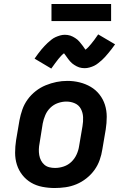

<svg xmlns="http://www.w3.org/2000/svg" viewBox="-20 -938 640 966"><path d="M255 8Q224 8 193 2Q162 -4 136.5 -19Q111 -34 92.5 -57.5Q74 -81 65 -109.5Q56 -138 56 -169.5Q56 -201 61 -233L78 -333Q83 -360 92.5 -387Q102 -414 119 -437.5Q136 -461 159.5 -479.5Q183 -498 210 -509Q237 -520 264 -525.5Q291 -531 319 -531Q351 -531 381 -523.5Q411 -516 436.5 -501Q462 -486 480.5 -462.5Q499 -439 508 -410.5Q517 -382 517 -350.5Q517 -319 512 -287L495 -187Q491 -160 481.5 -133Q472 -106 455 -82.5Q438 -59 414.5 -40.5Q391 -22 364.5 -11Q338 0 310 4Q282 8 255 8ZM257 -93Q279 -93 301 -100.5Q323 -108 339.5 -124Q356 -140 365.5 -161Q375 -182 378 -203L395 -303Q399 -326 398 -348.5Q397 -371 387 -390Q377 -409 357 -418Q337 -427 314 -427Q293 -427 271.5 -419.5Q250 -412 233.5 -396Q217 -380 208 -359Q199 -338 195 -317L179 -217Q176 -202 175.5 -187Q175 -172 177.5 -157.5Q180 -143 186.5 -130.5Q193 -118 203.5 -109Q214 -100 228 -96.5Q242 -93 257 -93ZM238 -593 154 -643Q163 -656 171.5 -667.5Q180 -679 188 -688.5Q196 -698 204 -706.5Q212 -715 219.5 -722Q227 -729 237.5 -737.5Q248 -746 259 -751Q270 -756 282 -759.5Q294 -763 306 -763Q313 -763 320 -762Q327 -761 333.5 -759Q340 -757 346.5 -753.5Q353 -750 358.5 -746.5Q364 -743 369.5 -738.5Q375 -734 379.5 -728.5Q384 -723 388 -718Q392 -713 395.5 -708.5Q399 -704 403 -698Q407 -692 410 -688Q418 -694 424.5 -701Q431 -708 438.5 -717Q446 -726 455 -738Q464 -750 474 -765L559 -715Q550 -702 541 -690.5Q532 -679 524 -669.5Q516 -660 508.5 -651.5Q501 -643 493 -636Q485 -629 474.5 -620.5Q464 -612 453.5 -607Q443 -602 430.5 -598.5Q418 -595 406 -595Q399 -595 392 -596Q385 -597 378.5 -599Q372 -601 365.5 -604.5Q359 -608 353.5 -611.5Q348 -615 342.5 -619.5Q337 -624 332.5 -629.5Q328 -635 324 -640Q320 -645 317 -649.5Q314 -654 309.5 -660Q305 -666 302 -670Q294 -664 287.5 -657Q281 -650 273.5 -641Q266 -632 257.5 -620Q249 -608 238 -593ZM239 -832V-918H539V-832Z"/></svg>

Font: Iosevka Etoile Oblique
Style: Bold
Weight: 700
Italic angle: -9°
Designer: Belleve Invis
Foundry: Belleve Invis
Version: Version 15.5.2; ttfautohint (v1.8.4)